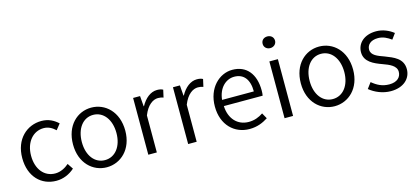

<svg xmlns="http://www.w3.org/2000/svg" viewBox="-62 -1259 3839 1764"><g transform="rotate(-15 1857.5 -377.0)"><path d="M304 13C370 13 430 -13 478 -56L442 -110C408 -80 362 -55 311 -55C207 -55 137 -141 137 -269C137 -398 212 -485 313 -485C358 -485 393 -465 425 -435L468 -489C430 -524 381 -554 310 -554C173 -554 53 -450 53 -269C53 -91 162 13 304 13Z M784 13C916 13 1033 -91 1033 -269C1033 -450 916 -554 784 -554C652 -554 536 -450 536 -269C536 -91 652 13 784 13ZM784 -55C687 -55 620 -141 620 -269C620 -398 687 -485 784 -485C881 -485 949 -398 949 -269C949 -141 881 -55 784 -55Z M1180 0H1261V-352C1298 -446 1354 -480 1400 -480C1421 -480 1433 -477 1451 -471L1467 -542C1449 -551 1433 -554 1410 -554C1349 -554 1294 -509 1257 -441H1254L1246 -540H1180Z M1559 0H1640V-352C1677 -446 1733 -480 1779 -480C1800 -480 1812 -477 1830 -471L1846 -542C1828 -551 1812 -554 1789 -554C1728 -554 1673 -509 1636 -441H1633L1625 -540H1559Z M2141 13C2216 13 2271 -12 2318 -42L2288 -96C2248 -69 2204 -52 2151 -52C2043 -52 1971 -132 1966 -252H2335C2338 -265 2339 -283 2339 -301C2339 -457 2261 -554 2126 -554C2002 -554 1885 -445 1885 -269C1885 -92 1999 13 2141 13ZM1965 -311C1976 -423 2047 -488 2127 -488C2215 -488 2267 -427 2267 -311Z M2476 0H2557V-540H2476ZM2517 -656C2549 -656 2576 -679 2576 -711C2576 -746 2549 -767 2517 -767C2483 -767 2458 -746 2458 -711C2458 -679 2483 -656 2517 -656Z M2951 13C3083 13 3200 -91 3200 -269C3200 -450 3083 -554 2951 -554C2819 -554 2703 -450 2703 -269C2703 -91 2819 13 2951 13ZM2951 -55C2854 -55 2787 -141 2787 -269C2787 -398 2854 -485 2951 -485C3048 -485 3116 -398 3116 -269C3116 -141 3048 -55 2951 -55Z M3485 13C3610 13 3678 -59 3678 -145C3678 -248 3590 -279 3511 -310C3449 -332 3389 -353 3389 -407C3389 -451 3422 -489 3494 -489C3543 -489 3582 -468 3619 -441L3658 -494C3617 -527 3558 -554 3494 -554C3378 -554 3311 -487 3311 -403C3311 -311 3397 -275 3474 -247C3535 -225 3600 -199 3600 -141C3600 -91 3563 -51 3488 -51C3420 -51 3372 -77 3325 -116L3284 -61C3335 -19 3408 13 3485 13Z"/></g></svg>

Font: Noto Sans CJK JP DemiLight
Style: Regular
Weight: 350
Designer: Ryoko NISHIZUKA (kana & ideographs); Paul D. Hunt (Latin, Greek & Cyrillic); Wenlong ZHANG (bopomofo); Sandoll Communica
Foundry: Adobe Systems Incorporated
Version: Version 1.004;PS 1.004;hotconv 1.0.82;makeotf.lib2.5.63406